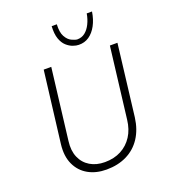

<svg xmlns="http://www.w3.org/2000/svg" viewBox="-167 -1066 1052 1194"><g transform="rotate(-20 358.5 -469.5)"><path d="M169 -240Q161 -178 180.5 -133Q200 -88 241 -63.5Q282 -39 338 -39Q399 -39 445.5 -63.5Q492 -88 521 -133Q550 -178 557 -240L614 -710H664L607 -237Q597 -160 561 -105Q525 -50 466.5 -21Q408 8 332 8Q263 8 211.5 -21Q160 -50 134.5 -105Q109 -160 118 -237L176 -710H226ZM434 -780Q418 -780 396.5 -787.5Q375 -795 355 -813Q335 -831 323.5 -863.5Q312 -896 315 -947H349Q346 -894 362 -865.5Q378 -837 400.5 -826.5Q423 -816 437 -815Q467 -815 489 -832.5Q511 -850 526 -880.5Q541 -911 547 -947H582Q574 -896 553.5 -858Q533 -820 503 -799.5Q473 -779 434 -780Z"/></g></svg>

Font: Josefin Sans Thin Light
Style: Italic
Weight: 300
Italic angle: -7°
Version: Version 2.000